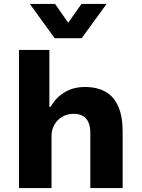

<svg xmlns="http://www.w3.org/2000/svg" viewBox="-20 -960 723 980"><path d="M77 0V-705H232V-415H239Q264 -461 309 -488.5Q354 -516 413 -516Q475 -516 518 -492Q561 -468 583.5 -417Q606 -366 606 -288V0H441V-282Q441 -314 431.5 -335.5Q422 -357 403.5 -368Q385 -379 356 -379Q324 -379 298.5 -364.5Q273 -350 258 -324Q243 -298 243 -266V0ZM259 -765 132 -940H261L328 -844L396 -940H524L397 -765Z"/></svg>

Font: Nunito Sans 6pt ExtraBold
Style: Regular
Weight: 800
Version: Version 3.101;gftools[0.9.27]